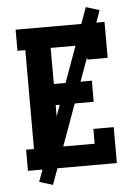

<svg xmlns="http://www.w3.org/2000/svg" viewBox="-60 -866 720 996"><g transform="rotate(-5 300.0 -368.0)"><path d="M52 0V-110H93V-625H52V-735H515V-548H409V-625H225V-437H423V-327H225V-110H409V-187H515V0ZM175 84 105 62 425 -820 495 -798Z"/></g></svg>

Font: Iosevka Etoile Extrabold
Style: Regular
Weight: 800
Designer: Belleve Invis
Foundry: Belleve Invis
Version: Version 22.1.2; ttfautohint (v1.8.4)